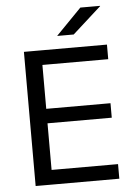

<svg xmlns="http://www.w3.org/2000/svg" viewBox="-57 -868 636 911"><g transform="rotate(-5 261.5 -412.5)"><path d="M75.5 0V-639H157.5V0ZM100 0V-69.5H474V0ZM122.5 -291.5V-360.5H463.5V-291.5ZM99.5 -569.5V-639H471V-569.5ZM360.5 -825H454.5V-823.5L318 -700.5H240V-701.5Z"/></g></svg>

Font: Anek Tamil Medium
Style: Regular
Weight: 400
Version: Version 1.003